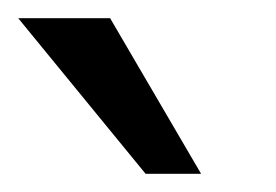

<svg xmlns="http://www.w3.org/2000/svg" viewBox="-48 -791 303 211"><path d="M173 -600H112L-28 -771H73Z"/></svg>

Font: Mingzat
Style: Regular
Weight: 400
Designer: Jason Glavy (Lepcha), Lorna Priest (Lepcha additions), Walt Agee (Sophia), Victor Gaultney (Sophia)
Foundry: SIL International
Version: Version 0.100